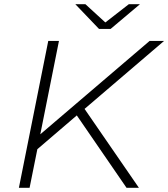

<svg xmlns="http://www.w3.org/2000/svg" viewBox="-20 -895 802 915"><path d="M383 -376 642 0H583L346 -345L158 -184L121 0H70L210 -700H261L172 -255L693 -700H762ZM647 -875 507 -757H452L339 -875H387L482 -788L594 -875Z"/></svg>

Font: Montserrat Alternates Light
Style: Italic
Weight: 300
Italic angle: -11.3°
Designer: Julieta Ulanovsky
Foundry: Julieta Ulanovsky
Version: Version 7.200